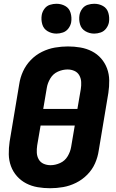

<svg xmlns="http://www.w3.org/2000/svg" viewBox="-20 -989 616 1017"><path d="M245 8Q280 8 314.5 2Q349 -4 382.5 -20.5Q416 -37 442.5 -64Q469 -91 483.5 -124Q498 -157 503 -192L554 -497Q559 -530 558.5 -563.5Q558 -597 547 -626.5Q536 -656 515.5 -679.5Q495 -703 466.5 -717.5Q438 -732 405.5 -737.5Q373 -743 340 -743Q306 -743 271 -737Q236 -731 202.5 -714.5Q169 -698 143 -671Q117 -644 102 -611Q87 -578 82 -544L31 -239Q26 -205 26.5 -172Q27 -139 38 -109Q49 -79 70 -55.5Q91 -32 119 -17.5Q147 -3 179.5 2.5Q212 8 245 8ZM209 -412 228 -524Q232 -549 246.5 -573.5Q261 -598 286.5 -609.5Q312 -621 338 -621Q357 -621 374 -613.5Q391 -606 400 -590Q409 -574 410 -555Q411 -536 408 -517L390 -412ZM248 -114Q228 -114 211 -121.5Q194 -129 185 -145Q176 -161 175 -180Q174 -199 177 -219L195 -324H376L357 -212Q353 -186 338.5 -161.5Q324 -137 298.5 -125.5Q273 -114 248 -114ZM479 -811Q496 -811 513.5 -817Q531 -823 542.5 -838.5Q554 -854 557 -871Q561 -896 554 -920.5Q547 -945 526 -957Q505 -969 479 -969Q462 -969 444.5 -963.5Q427 -958 415.5 -942.5Q404 -927 401 -909Q397 -884 404 -860Q411 -836 432.5 -823.5Q454 -811 479 -811ZM279 -811Q296 -811 313.5 -817Q331 -823 342.5 -838.5Q354 -854 357 -871Q361 -896 354 -920.5Q347 -945 326 -957Q305 -969 279 -969Q262 -969 244.5 -963.5Q227 -958 215.5 -942.5Q204 -927 201 -909Q197 -884 204 -860Q211 -836 232.5 -823.5Q254 -811 279 -811Z"/></svg>

Font: Iosevka Sparkle Heavy Oblique
Style: Regular
Weight: 900
Italic angle: -9°
Designer: Belleve Invis
Foundry: Belleve Invis
Version: Version 4.5.0; ttfautohint (v1.8.3)